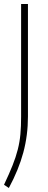

<svg xmlns="http://www.w3.org/2000/svg" viewBox="-22 -760 238 955"><path d="M-2 159Q24 104 40.5 62.5Q57 21 66.5 -16.5Q76 -54 79.5 -92.5Q83 -131 83 -180V-740H117V-180Q117 -87 94 -1.5Q71 84 22 175Z"/></svg>

Font: Encode Sans Compressed
Style: Thin
Weight: 100
Designer: Pablo Impallari, Andres Torresi
Foundry: Pablo Impallari, Andres Torresi
Version: Version 1.000; ttfautohint (v1.00) -l 8 -r 50 -G 200 -x 14 -